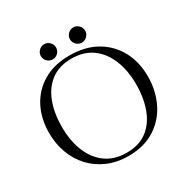

<svg xmlns="http://www.w3.org/2000/svg" viewBox="-190 -1010 1152 1183"><g transform="rotate(-30 386.0 -418.5)"><path d="M737 -357Q737 -255 696 -171.5Q655 -88 577.5 -39Q500 10 390 10Q308 10 242.5 -18.5Q177 -47 130.5 -97Q84 -147 59.5 -214Q35 -281 35 -357Q35 -459 76.5 -538.5Q118 -618 195.5 -663.5Q273 -709 382 -709Q492 -709 571.5 -663.5Q651 -618 694 -538.5Q737 -459 737 -357ZM650 -350Q650 -447 619.5 -523Q589 -599 529.5 -642.5Q470 -686 382 -686Q295 -686 237 -642.5Q179 -599 150.5 -523Q122 -447 122 -350Q122 -253 152.5 -176.5Q183 -100 243 -56.5Q303 -13 390 -13Q478 -13 535.5 -56.5Q593 -100 621.5 -176.5Q650 -253 650 -350ZM228 -793Q228 -815 244 -831Q260 -847 282 -847Q304 -847 320 -831Q336 -815 336 -793Q336 -771 320 -755Q304 -739 282 -739Q260 -739 244 -755Q228 -771 228 -793ZM435 -793Q435 -815 451 -831Q467 -847 489 -847Q511 -847 527 -831Q543 -815 543 -793Q543 -771 527 -755Q511 -739 489 -739Q467 -739 451 -755Q435 -771 435 -793Z"/></g></svg>

Font: Gilda Display
Style: Regular
Weight: 400
Designer: Eduardo Rodriguez Tunni
Foundry: Eduardo Rodriguez Tunni
Version: Version 1.002; ttfautohint (v1.8.4.7-5d5b);gftools[0.9.22]